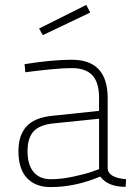

<svg xmlns="http://www.w3.org/2000/svg" viewBox="-20 -752 558 781"><path d="M418 -353V-65Q422 -29 493 -23L491 8Q418 8 388 -34Q286 9 186 9Q124 9 89.5 -28Q55 -65 55 -137Q55 -202 88 -238Q121 -274 193 -281L383 -301V-353Q383 -417 355.5 -446Q328 -475 272 -475Q240 -475 192.5 -470.5Q145 -466 114 -462L83 -458L80 -491Q192 -509 272 -509Q418 -509 418 -353ZM383 -269 197 -250Q140 -244 116 -217Q92 -190 92 -137Q92 -82 116.5 -52.5Q141 -23 187 -23Q229 -23 278 -33.5Q327 -44 355 -54L383 -64ZM139 -636 331 -732 347 -701 154 -609Z"/></svg>

Font: TypoPRO Titillium Text
Style: 1 wt
Weight: 100
Designer: Accademia di Belle Arti di Urbino and others
Foundry: Accademia di Belle Arti di Urbino and others.
Version: Version 25.000